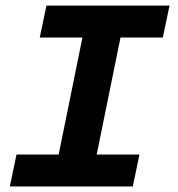

<svg xmlns="http://www.w3.org/2000/svg" viewBox="-20 -672 640 692"><path d="M15.4 0 39.5 -115H191.4L277.1 -536.8H123.3L147.4 -651.8H591L566.8 -536.8H414.3L328.5 -115H482.7L458.6 0Z"/></svg>

Font: SourceCodeVF
Style: Italic
Weight: 200
Italic angle: -11°
Monospace: yes
Designer: Paul D. Hunt, Teo Tuominen
Foundry: Adobe
Version: Version 1.026;hotconv 1.1.0;makeotfexe 2.6.0